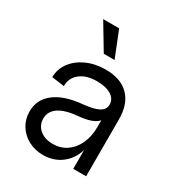

<svg xmlns="http://www.w3.org/2000/svg" viewBox="-178 -841 892 969"><g transform="rotate(30 268.0 -357.0)"><path d="M50 -141Q50 -212 107 -255Q164 -298 269 -307Q328 -313 355.5 -328.5Q383 -344 383 -372Q383 -405 352.5 -424Q322 -443 269 -443Q208 -443 172 -414.5Q136 -386 136 -338L63 -348Q63 -395 91.5 -433.5Q120 -472 169 -494Q218 -516 279 -516Q367 -516 414 -468Q461 -420 461 -331V0H386V-110Q369 -52 324 -18Q279 16 218 16Q171 16 132.5 -4.5Q94 -25 72 -61Q50 -97 50 -141ZM233 -57Q278 -57 312.5 -80.5Q347 -104 366.5 -146.5Q386 -189 386 -243V-283Q358 -250 274 -243Q203 -237 165.5 -212Q128 -187 128 -145Q128 -106 157 -81.5Q186 -57 233 -57ZM292 -580H229L139 -730H232Z"/></g></svg>

Font: MedMera Sans
Style: Regular
Weight: 400
Designer: Kasper Nordkvist
Foundry: UNCUT.wtf
Version: Version 1.300